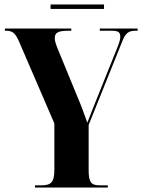

<svg xmlns="http://www.w3.org/2000/svg" viewBox="-20 -842 638 862"><path d="M207 -802H447V-822H207ZM137 0H464V-10H426C388 -10 378 -26 378 -79V-281L530 -659C544 -694 558 -704 589 -704H598V-714H428V-704H482C511 -704 520 -697 520 -677C520 -664 516 -651 503 -619L401 -365C392 -341 381 -314 372 -291C361 -323 352 -346 343 -370L237 -628C229 -649 226 -659 226 -671C226 -696 241 -704 290 -704H300V-714H2V-704H8C37 -704 50 -692 67 -652L224 -288V-80C224 -26 211 -10 167 -10H137Z"/></svg>

Font: Noto Serif Display Condensed Extra
Style: Regular
Weight: 800
Width: 3
Designer: Monotype Design Team
Foundry: Monotype Imaging Inc.
Version: Version 1.900